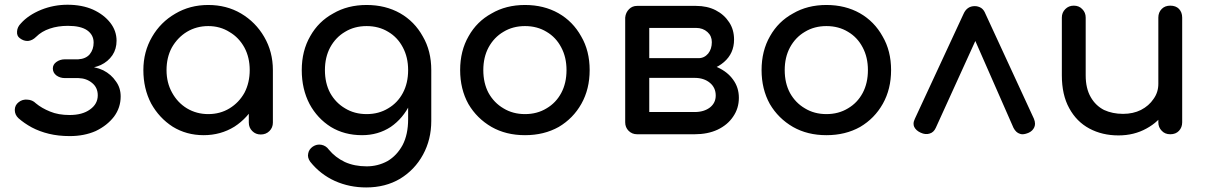

<svg xmlns="http://www.w3.org/2000/svg" viewBox="-20 -572 5146 818"><path d="M277.3 7.8Q228.5 7.8 188.5 -2Q148.4 -11.7 115.2 -29.3Q83 -46.9 58.6 -68.4Q43 -83 43 -103.5Q43 -124 59.6 -136.7Q75.2 -149.4 96.7 -147.5Q118.2 -146.5 132.8 -131.8Q157.2 -111.3 193.4 -96.7Q228.5 -82 276.4 -82Q331.1 -82 363.3 -105.5Q396.5 -128.9 396.5 -166Q396.5 -199.2 372.1 -218.8Q348.6 -238.3 314.5 -239.3Q294.9 -239.3 256.8 -239.3Q235.4 -239.3 219.7 -251Q205.1 -262.7 205.1 -280.3Q205.1 -296.9 219.7 -307.6Q235.4 -319.3 256.8 -319.3Q275.4 -319.3 313.5 -319.3Q345.7 -321.3 362.3 -340.8Q378.9 -361.3 378.9 -390.6Q378.9 -423.8 350.6 -443.4Q323.2 -461.9 269.5 -461.9Q226.6 -461.9 192.4 -450.2Q157.2 -438.5 133.8 -415Q118.2 -399.4 99.6 -397.5Q81.1 -396.5 64.5 -409.2Q50.8 -418.9 52.7 -438.5Q53.7 -457 69.3 -472.7Q100.6 -507.8 155.3 -530.3Q209 -551.8 267.6 -551.8Q329.1 -551.8 376 -531.2Q422.9 -509.8 450.2 -474.6Q476.6 -440.4 476.6 -398.4Q476.6 -363.3 459 -336.9Q440.4 -309.6 409.2 -294.9Q378.9 -281.2 341.8 -281.2Q341.8 -283.2 341.8 -289.1Q384.8 -289.1 419.9 -272.5Q454.1 -254.9 473.6 -225.6Q494.1 -198.2 494.1 -161.1Q494.1 -113.3 465.8 -75.2Q436.5 -37.1 387.7 -13.7Q338.9 7.8 277.3 7.8Z M847.7 3.9Q774.4 3.9 715.8 -32.2Q658.2 -69.3 624 -130.9Q590.8 -194.3 590.8 -273.4Q590.8 -351.6 627.9 -415Q664.1 -477.5 726.6 -513.7Q789.1 -550.8 867.2 -550.8Q945.3 -550.8 1006.8 -514.6Q1069.3 -477.5 1105.5 -415Q1142.6 -351.6 1142.6 -273.4Q1128.9 -273.4 1103.5 -273.4Q1103.5 -194.3 1069.3 -131.8Q1036.1 -69.3 978.5 -32.2Q919.9 3.9 847.7 3.9ZM867.2 -85.9Q918 -85.9 958 -110.4Q998 -134.8 1021.5 -176.8Q1043.9 -219.7 1043.9 -273.4Q1043.9 -327.1 1021.5 -369.1Q998 -412.1 958 -435.5Q918 -460.9 867.2 -460.9Q817.4 -460.9 776.4 -436.5Q736.3 -412.1 711.9 -369.1Q689.5 -327.1 689.5 -273.4Q689.5 -219.7 712.9 -177.7Q736.3 -134.8 776.4 -110.4Q817.4 -85.9 867.2 -85.9ZM1090.8 1Q1069.3 1 1054.7 -13.7Q1040 -28.3 1040 -49.8Q1040 -100.6 1040 -203.1Q1044.9 -229.5 1059.6 -308.6Q1080.1 -299.8 1142.6 -273.4Q1142.6 -216.8 1142.6 -49.8Q1142.6 -28.3 1127.9 -13.7Q1113.3 1 1090.8 1Z M1522.5 3.9Q1447.3 3.9 1389.6 -31.2Q1332 -67.4 1298.8 -128.9Q1265.6 -192.4 1265.6 -273.4Q1265.6 -355.5 1301.8 -418Q1336.9 -480.5 1399.4 -514.6Q1460.9 -550.8 1542 -550.8Q1622.1 -550.8 1684.6 -515.6Q1746.1 -480.5 1781.2 -417Q1817.4 -355.5 1817.4 -273.4Q1797.9 -273.4 1757.8 -273.4Q1757.8 -192.4 1727.5 -129.9Q1697.3 -67.4 1644.5 -31.2Q1590.8 3.9 1522.5 3.9ZM1540 226.6Q1468.8 226.6 1407.2 199.2Q1344.7 170.9 1301.8 117.2Q1289.1 99.6 1293 82Q1295.9 64.5 1312.5 52.7Q1330.1 41 1349.6 44.9Q1369.1 48.8 1380.9 65.4Q1408.2 98.6 1449.2 118.2Q1490.2 136.7 1542 136.7Q1589.8 136.7 1630.9 114.3Q1670.9 90.8 1695.3 45.9Q1718.8 1 1718.8 -64.5Q1718.8 -111.3 1718.8 -206.1Q1727.5 -227.5 1752 -293.9Q1768.6 -289.1 1817.4 -273.4Q1817.4 -218.8 1817.4 -56.6Q1817.4 22.5 1782.2 86.9Q1747.1 151.4 1684.6 189.5Q1622.1 226.6 1540 226.6ZM1542 -85.9Q1593.8 -85.9 1633.8 -110.4Q1673.8 -133.8 1696.3 -175.8Q1718.8 -217.8 1718.8 -273.4Q1718.8 -328.1 1696.3 -370.1Q1673.8 -413.1 1633.8 -436.5Q1593.8 -460.9 1542 -460.9Q1490.2 -460.9 1450.2 -436.5Q1410.2 -413.1 1386.7 -370.1Q1364.3 -328.1 1364.3 -273.4Q1364.3 -217.8 1386.7 -175.8Q1410.2 -133.8 1450.2 -110.4Q1490.2 -85.9 1542 -85.9Z M2216.8 3.9Q2135.7 3.9 2074.2 -31.2Q2011.7 -67.4 1975.6 -128.9Q1940.4 -192.4 1940.4 -273.4Q1940.4 -355.5 1976.6 -418Q2011.7 -480.5 2074.2 -514.6Q2135.7 -550.8 2216.8 -550.8Q2296.9 -550.8 2359.4 -515.6Q2420.9 -480.5 2456.1 -417Q2492.2 -355.5 2492.2 -273.4Q2492.2 -192.4 2457 -129.9Q2421.9 -67.4 2360.4 -31.2Q2297.9 3.9 2216.8 3.9ZM2216.8 -85.9Q2268.6 -85.9 2308.6 -110.4Q2348.6 -133.8 2371.1 -175.8Q2393.6 -217.8 2393.6 -273.4Q2393.6 -328.1 2371.1 -370.1Q2348.6 -413.1 2308.6 -436.5Q2268.6 -460.9 2216.8 -460.9Q2165 -460.9 2125 -436.5Q2085 -413.1 2061.5 -370.1Q2039.1 -328.1 2039.1 -273.4Q2039.1 -217.8 2061.5 -175.8Q2085 -133.8 2125 -110.4Q2165 -85.9 2216.8 -85.9Z M2694.3 0Q2672.9 0 2658.2 -14.6Q2643.6 -29.3 2643.6 -50.8Q2643.6 -199.2 2643.6 -497.1Q2645.5 -518.6 2660.2 -533.2Q2673.8 -546.9 2694.3 -546.9Q2717.8 -546.9 2731.4 -533.2Q2746.1 -518.6 2746.1 -496.1Q2746.1 -438.5 2746.1 -324.2Q2793.9 -324.2 2939.5 -324.2Q2939.5 -319.3 2939.5 -303.7Q2995.1 -303.7 3037.1 -285.2Q3080.1 -265.6 3103.5 -232.4Q3127.9 -199.2 3127.9 -155.3Q3127.9 -110.4 3103.5 -75.2Q3080.1 -40 3037.1 -19.5Q2995.1 0 2939.5 0Q2858.4 0 2694.3 0ZM2746.1 -94.7Q2793.9 -94.7 2939.5 -94.7Q2979.5 -94.7 3004.9 -114.3Q3029.3 -133.8 3029.3 -165Q3029.3 -198.2 3004.9 -218.8Q2979.5 -240.2 2939.5 -240.2Q2875 -240.2 2746.1 -240.2Q2746.1 -204.1 2746.1 -94.7ZM2860.4 -269.5Q2860.4 -283.2 2860.4 -324.2Q2884.8 -324.2 2956.1 -324.2Q2980.5 -324.2 2997.1 -343.8Q3012.7 -363.3 3012.7 -392.6Q3012.7 -418.9 2994.1 -435.5Q2974.6 -453.1 2945.3 -453.1Q2862.3 -453.1 2695.3 -453.1Q2695.3 -476.6 2695.3 -546.9Q2757.8 -546.9 2945.3 -546.9Q2993.2 -546.9 3029.3 -528.3Q3065.4 -509.8 3086.9 -476.6Q3107.4 -445.3 3107.4 -403.3Q3107.4 -344.7 3064.5 -307.6Q3020.5 -269.5 2956.1 -269.5Q2923.8 -269.5 2860.4 -269.5Z M3501 3.9Q3419.9 3.9 3358.4 -31.2Q3295.9 -67.4 3259.8 -128.9Q3224.6 -192.4 3224.6 -273.4Q3224.6 -355.5 3260.7 -418Q3295.9 -480.5 3358.4 -514.6Q3419.9 -550.8 3501 -550.8Q3581.1 -550.8 3643.6 -515.6Q3705.1 -480.5 3740.2 -417Q3776.4 -355.5 3776.4 -273.4Q3776.4 -192.4 3741.2 -129.9Q3706.1 -67.4 3644.5 -31.2Q3582 3.9 3501 3.9ZM3501 -85.9Q3552.7 -85.9 3592.8 -110.4Q3632.8 -133.8 3655.3 -175.8Q3677.7 -217.8 3677.7 -273.4Q3677.7 -328.1 3655.3 -370.1Q3632.8 -413.1 3592.8 -436.5Q3552.7 -460.9 3501 -460.9Q3449.2 -460.9 3409.2 -436.5Q3369.1 -413.1 3345.7 -370.1Q3323.2 -328.1 3323.2 -273.4Q3323.2 -217.8 3345.7 -175.8Q3369.1 -133.8 3409.2 -110.4Q3449.2 -85.9 3501 -85.9Z M4132.8 -545.9Q4147.5 -545.9 4160.2 -538.1Q4171.9 -530.3 4178.7 -512.7Q4247.1 -364.3 4384.8 -66.4Q4389.6 -54.7 4389.6 -44.9Q4389.6 -37.1 4386.7 -30.3Q4379.9 -14.6 4363.3 -6.8Q4347.7 0 4335.9 0Q4330.1 0 4325.2 -2Q4308.6 -6.8 4297.9 -27.3Q4235.4 -168.9 4110.4 -454.1Q4123 -454.1 4161.1 -454.1Q4112.3 -347.7 3966.8 -27.3Q3958 -7.8 3940.4 -2.9Q3922.9 2.9 3902.3 -6.8Q3882.8 -15.6 3875 -31.2Q3872.1 -37.1 3872.1 -44.9Q3872.1 -54.7 3877.9 -66.4Q3947.3 -214.8 4085 -512.7Q4099.6 -545.9 4132.8 -545.9Z M4745.1 4.9Q4675.8 4.9 4621.1 -24.4Q4566.4 -53.7 4535.2 -111.3Q4503.9 -168 4503.9 -251Q4503.9 -333 4503.9 -497.1Q4503.9 -518.6 4518.6 -533.2Q4533.2 -547.9 4554.7 -547.9Q4577.1 -547.9 4590.8 -533.2Q4605.5 -518.6 4605.5 -497.1Q4605.5 -415 4605.5 -251Q4605.5 -195.3 4627 -158.2Q4647.5 -122.1 4683.6 -103.5Q4719.7 -86.9 4764.6 -86.9Q4807.6 -86.9 4840.8 -103.5Q4875 -121.1 4894.5 -150.4Q4915 -178.7 4915 -214.8Q4935.5 -214.8 4977.5 -214.8Q4977.5 -153.3 4947.3 -102.5Q4917 -52.7 4864.3 -24.4Q4811.5 4.9 4745.1 4.9ZM4965.8 0Q4943.4 0 4929.7 -14.6Q4915 -29.3 4915 -50.8Q4915 -199.2 4915 -497.1Q4915 -519.5 4929.7 -534.2Q4943.4 -547.9 4965.8 -547.9Q4989.3 -547.9 5002.9 -534.2Q5016.6 -519.5 5016.6 -497.1Q5016.6 -348.6 5016.6 -50.8Q5016.6 -29.3 5002.9 -14.6Q4989.3 0 4965.8 0Z"/></svg>

Font: Abed
Style: Bold
Weight: 700
Designer: Johan Aakerlund
Version: Version 3.105